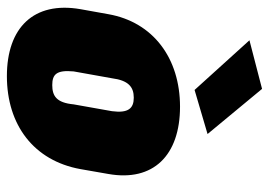

<svg xmlns="http://www.w3.org/2000/svg" viewBox="-144 -598 732 521"><g transform="rotate(90 221.5 -337.0)"><path d="M167 9.8C299.3 9.8 396.5 -63 419.4 -189.9L432.6 -265.6C454.1 -387.2 382.3 -460 250 -460C118.7 -460 20.5 -387.2 -1 -265.6L-14.6 -189.9C-36.6 -63 35.6 9.8 167 9.8ZM191.4 -113.3C162.6 -113.3 149.9 -124.5 154.3 -171.4L172.9 -275.4C178.7 -319.8 196.3 -334.5 225.6 -334.5C254.4 -334.5 268.1 -319.8 262.2 -275.4L243.7 -171.4C239.3 -124.5 220.7 -113.3 191.4 -113.3ZM204.6 -499.5 324.2 -534.7 201.7 -682.6 69.8 -648.4Z"/></g></svg>

Font: Roboto Flex Super Cond Black
Style: Italic
Weight: 900
Width: 3
Italic angle: -10°
Designer: Berlow after Robertson
Foundry: Google
Version: Version 3.200;Glyphs 3.3 (3311)